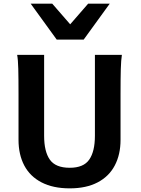

<svg xmlns="http://www.w3.org/2000/svg" viewBox="-20 -1011 768 1043"><path d="M634.8 -500.5V-251.5Q634.8 -171.4 603.5 -112.1Q572.3 -52.7 510.5 -20.3Q448.7 12.2 358.9 12.2Q268.1 12.2 205.6 -20.3Q143.1 -52.7 111.8 -112.1Q80.6 -171.4 80.6 -251.5V-500.5Q80.6 -587.4 79.3 -637Q78.1 -686.5 73.2 -712.9H219.7V-273.4Q219.7 -188 250.7 -143.8Q281.7 -99.6 358.9 -99.6Q434.1 -99.6 464.8 -144Q495.6 -188.5 495.6 -273.4V-712.9H642.1Q637.7 -685.5 636.2 -635.7Q634.8 -585.9 634.8 -500.5ZM263.7 -991.2 361.3 -878.9 459 -991.2H576.2L434.6 -795.9H288.1L146.5 -991.2Z"/></svg>

Font: Lesson One
Style: Bold
Weight: 700
Designer: But Ko, Victor Gaultney, Annie Olsen, Julie Remington, Don Collingsworth, Eric Hays, Becca Hirsbrunner
Version: Version 1.100